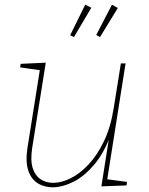

<svg xmlns="http://www.w3.org/2000/svg" viewBox="-20 -792 634 818"><path d="M208 6Q171 7 142 -10.5Q113 -28 100.5 -65.5Q88 -103 97 -162L151 -502L156 -492L66 -505L68 -520L175 -525L117 -161Q109 -108 119.5 -75.5Q130 -43 153.5 -28Q177 -13 207 -13Q241 -13 280 -32Q319 -51 356.5 -90.5Q394 -130 423 -190.5Q452 -251 465 -335L495 -522H515L436 -22L431 -29L521 -17L519 -2L412 2L447 -220L453 -221Q423 -139 380.5 -89.5Q338 -40 293 -17.5Q248 5 208 6ZM406 -634 390 -643 457 -772 482 -758ZM295 -634 279 -642 343 -772 369 -759Z"/></svg>

Font: Bitter Thin Thin
Style: Italic
Weight: 250
Italic angle: -9°
Version: Version 2.002